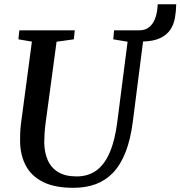

<svg xmlns="http://www.w3.org/2000/svg" viewBox="-20 -888 862 918"><path d="M331.5 10Q242 10 186.2 -17.8Q130.5 -45.5 104 -95Q77.5 -144.5 76 -209.5Q76 -228.5 76.5 -248.8Q77 -269 79.5 -290.5L132.5 -689L68 -700L72.5 -743H337.5L333 -700L250.5 -688.5L198 -299.5Q194.5 -272.5 193 -248.8Q191.5 -225 191.5 -205Q192.5 -157.5 208.8 -121.2Q225 -85 258.8 -64.8Q292.5 -44.5 346.5 -44.5Q402 -44.5 441.2 -73.2Q480.5 -102 505.2 -160.2Q530 -218.5 541 -306.5L590 -688.5L521.5 -700L525.5 -743H645.5Q675 -743 694 -758.8Q713 -774.5 722.8 -802.5Q732.5 -830.5 734 -867.5H822.5Q822 -833 816.2 -801.5Q810.5 -770 794 -745.5Q777.5 -721 746.2 -706Q715 -691 664 -689.5L615 -306Q604 -220.5 580.2 -160.2Q556.5 -100 520.8 -62.5Q485 -25 437.5 -7.5Q390 10 331.5 10Z"/></svg>

Font: Merriweather 28pt Medium
Style: Italic
Weight: 500
Italic angle: -7.8°
Version: Version 2.101